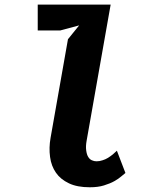

<svg xmlns="http://www.w3.org/2000/svg" viewBox="-20 -803 690 832"><path d="M323 -693 274.5 -633 199 -205Q191.5 -162.5 197 -122.5Q202 -84 222.5 -54.5Q242 -26 279 -8.5Q314.5 8.5 369 8.5Q405 8.5 430.5 0.5Q458 -8 475.5 -18Q493.5 -28 506 -39Q518 -49 523.5 -53.5L486.5 -150Q478.5 -142 469 -134Q459 -126 448 -119Q436.5 -112 424.5 -108.5Q412 -104 398 -104Q388 -104 378 -108.5Q368 -113 362 -123.5Q356 -133 353.5 -151.5Q351 -169.5 355.5 -194L459.5 -783H143.5V-671H241Z"/></svg>

Font: B612
Style: Regular
Weight: 700
Italic angle: -10°
Designer: Nicolas Chauveau, Thomas Paillot, Jonathan Favre-Lamarine, Jean-Luc Vinot
Foundry: AIRBUS
Version: Version 1.008